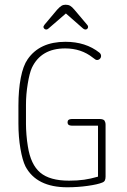

<svg xmlns="http://www.w3.org/2000/svg" viewBox="-20 -783 536 813"><path d="M395 -35Q364 -26 336 -22Q308 -18 272 -18Q191 -18 150.5 -52Q110 -86 98 -163Q94 -187 92 -212.5Q90 -238 90 -257V-339Q90 -383 97.5 -428.5Q105 -474 115 -496Q154 -578 256 -578Q324 -578 373 -539Q381 -533 384 -531Q387 -529 391 -529Q398 -529 403 -534Q408 -539 408 -546Q408 -554 401 -560Q343 -606 257 -606Q148 -606 97 -532Q78 -505 68 -453.5Q58 -402 58 -336V-260Q58 -203 66.5 -153.5Q75 -104 88 -78Q135 10 265 10Q309 10 351.5 4Q394 -2 413 -10Q421 -13 424 -19Q427 -25 427 -35V-255Q427 -261 425.5 -265.5Q424 -270 422 -273Q419 -276 414 -277.5Q409 -279 403 -279H283Q275 -279 270.5 -275.5Q266 -272 266 -265Q266 -258 270.5 -254.5Q275 -251 283 -251H395ZM259 -726 332 -662Q337 -658 342 -658Q347 -658 350 -661.5Q353 -665 353 -669Q353 -674 349 -678L295 -742Q285 -754 277 -758.5Q269 -763 258 -763Q248 -763 240.5 -758.5Q233 -754 222 -742L169 -679Q167 -676 165.5 -673.5Q164 -671 164 -669Q164 -665 167.5 -661.5Q171 -658 176 -658Q178 -658 180.5 -659Q183 -660 185 -662Z"/></svg>

Font: Beiruti ExtraLight
Style: Regular
Weight: 250
Designer: Arlette Boutros
Foundry: Boutros
Version: Version 1.41